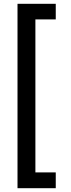

<svg xmlns="http://www.w3.org/2000/svg" viewBox="-20 -831 371 1009"><path d="M72 158V-811H273V-729H166V75H273V158Z"/></svg>

Font: DMSans_18ptMedium
Style: Regular
Weight: 500
Designer: Colophon Foundry, Jonny Pinhorn
Foundry: Colophon Foundry
Version: Version 4.004;gftools[0.9.30]